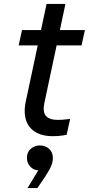

<svg xmlns="http://www.w3.org/2000/svg" viewBox="-20 -683 457 977"><path d="M248 10Q205 10 175 -3.5Q145 -17 128 -40.5Q111 -64 107 -96.5Q103 -129 111 -166L217 -663H313L206 -160Q196 -114 213.5 -93.5Q231 -73 273 -73Q295 -73 316 -75.5Q337 -78 337 -78L319 3Q319 3 298 6.5Q277 10 248 10ZM395 -452H75L92 -530H412ZM170 274H120L194 152L203 178Q197 181 191.5 182.5Q186 184 179 184Q153 184 135 166Q117 148 117 120Q117 91 137 74Q157 57 182 57Q210 57 229.5 74Q249 91 249 122Q249 150 230 183Q211 216 177 264Z"/></svg>

Font: Be Vietnam Pro Variable Thin
Style: Italic
Weight: 100
Italic angle: -12°
Designer: Lam Bao, Tony Le, Vietanh Nguyen
Foundry: Yellow Type Foundry
Version: Version 1.002